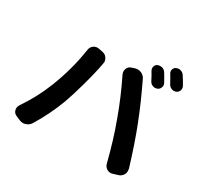

<svg xmlns="http://www.w3.org/2000/svg" viewBox="-169 -1056 1357 1292"><g transform="rotate(30 509.0 -410.5)"><path d="M719.7 -728.5Q714.8 -738.3 714.8 -748Q714.8 -752.9 716.8 -758.8Q721.7 -775.4 736.3 -781.2Q746.1 -785.2 755.9 -785.2Q763.7 -785.2 771.5 -783.2Q789.1 -777.3 798.8 -761.7Q816.4 -733.4 835 -699.2Q839.8 -690.4 839.8 -680.7Q839.8 -673.8 836.9 -667Q831.1 -650.4 815.4 -643.6Q805.7 -639.6 796.9 -639.6Q789.1 -639.6 781.2 -642.6Q763.7 -648.4 754.9 -665Q735.4 -703.1 719.7 -728.5ZM838.9 -774.4Q830.1 -788.1 835 -804.2Q839.8 -820.3 854.5 -826.2Q864.3 -831.1 874 -831.1Q881.8 -831.1 889.6 -828.1Q907.2 -823.2 917 -806.6Q936.5 -777.3 954.1 -745.1Q959 -736.3 959 -726.6Q959 -719.7 957 -712.9Q951.2 -696.3 935.5 -689.5Q925.8 -685.5 917 -685.5Q909.2 -685.5 901.4 -688.5Q883.8 -694.3 875 -710.9Q857.4 -744.1 838.9 -774.4ZM188.5 -310.5Q252 -469.7 276.4 -633.8Q279.3 -657.2 297.9 -670.9Q312.5 -680.7 328.1 -680.7Q334 -680.7 339.8 -679.7L373 -672.9Q395.5 -668 407.2 -648.4Q416 -633.8 416 -619.1Q416 -612.3 414.1 -605.5Q408.2 -578.1 405.3 -560.5Q393.6 -503.9 368.7 -415Q343.8 -326.2 320.3 -259.8Q274.4 -136.7 204.1 -22.5Q190.4 -1 166 5.9Q156.2 9.8 146.5 9.8Q132.8 9.8 119.1 3.9L85 -10.7Q65.4 -19.5 59.6 -40Q57.6 -46.9 57.6 -53.7Q57.6 -67.4 65.4 -80.1Q142.6 -193.4 188.5 -310.5ZM681.6 -332Q630.9 -472.7 563.5 -609.4Q558.6 -621.1 558.6 -631.8Q558.6 -641.6 562.5 -651.4Q570.3 -671.9 591.8 -678.7L615.2 -686.5Q626 -689.5 636.7 -689.5Q649.4 -689.5 662.1 -684.6Q685.5 -674.8 696.3 -652.3Q766.6 -506.8 817.4 -376Q864.3 -257.8 918 -82Q919.9 -73.2 919.9 -64.5Q919.9 -58.6 918.9 -51.8Q916 -37.1 905.3 -25.4Q894.5 -13.7 878.9 -8.8L840.8 2.9Q832 5.9 824.2 5.9Q810.5 5.9 798.8 -1Q778.3 -12.7 772.5 -35.2Q730.5 -201.2 681.6 -332Z"/></g></svg>

Font: Gen Jyuu Gothic P Bold
Style: Bold
Weight: 700
Designer: [Source Han Sans]
Ryoko NISHIZUKA  (kana & ideographs); Paul D. Hunt (Latin, Greek & Cyrillic); Wenlong ZHANG  (bopomofo
Version: Version 1.002.20150607